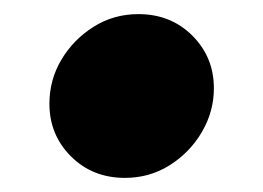

<svg xmlns="http://www.w3.org/2000/svg" viewBox="-20 -227 373 272"><path d="M157 25Q111 25 80.5 -5.5Q50 -36 50 -80Q50 -114 67 -142.5Q84 -171 112.5 -189Q141 -207 176 -207Q222 -207 252.5 -176.5Q283 -146 283 -102Q283 -69 266 -40Q249 -11 220.5 7Q192 25 157 25Z"/></svg>

Font: Lemon
Style: Regular
Weight: 400
Designer: Eduardo Rodriguez Tunni
Foundry: Eduardo Rodriguez Tunni
Version: Version 1.003; ttfautohint (v1.8.4.7-5d5b);gftools[0.9.24]